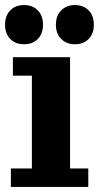

<svg xmlns="http://www.w3.org/2000/svg" viewBox="-26 -739 391 759"><path d="M17 0V-73H100V-440H25V-513H251V-73H323V0ZM270 -564Q237 -564 216 -585Q195 -606 195 -641Q195 -677 216 -698Q237 -719 270 -719Q304 -719 324.5 -698Q345 -677 345 -641Q345 -606 324.5 -585Q304 -564 270 -564ZM69 -564Q35 -564 14.5 -585Q-6 -606 -6 -641Q-6 -677 14.5 -698Q35 -719 69 -719Q103 -719 123.5 -698Q144 -677 144 -641Q144 -606 123.5 -585Q103 -564 69 -564Z"/></svg>

Font: Montagu Slab 144pt SemiBold
Style: Regular
Weight: 600
Version: Version 1.000